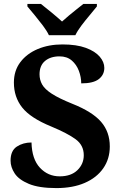

<svg xmlns="http://www.w3.org/2000/svg" viewBox="-20 -951 619 981"><path d="M268 10Q179 10 127.5 -11.5Q76 -33 55 -65Q34 -97 34 -130Q34 -181 66 -202Q98 -223 141 -223Q143 -138 184 -94Q225 -50 285 -50Q343 -50 375.5 -81.5Q408 -113 408 -158Q408 -209 366.5 -239.5Q325 -270 241 -305Q136 -348 93.5 -401.5Q51 -455 51 -529Q51 -590 84 -633.5Q117 -677 173 -700.5Q229 -724 299 -724Q371 -724 418.5 -706.5Q466 -689 489.5 -661.5Q513 -634 513 -604Q513 -569 485 -547Q457 -525 395 -525Q395 -557 383 -589Q371 -621 346.5 -642Q322 -663 284 -663Q238 -663 210 -639.5Q182 -616 182 -571Q182 -543 195.5 -519Q209 -495 245.5 -471.5Q282 -448 349 -421Q452 -380 496.5 -328.5Q541 -277 541 -203Q541 -139 507.5 -91Q474 -43 413 -16.5Q352 10 268 10ZM230 -771Q219 -794 199 -820.5Q179 -847 157.5 -873Q136 -899 120 -918V-931H189Q210 -915 242.5 -888Q275 -861 297 -841Q312 -855 332 -871.5Q352 -888 372 -904Q392 -920 406 -931H475V-918Q460 -899 438 -873Q416 -847 396 -820.5Q376 -794 365 -771Z"/></svg>

Font: Noto Serif Sinhala
Style: Bold
Weight: 700
Designer: Jelle Bosma - Monotype Design Team
Foundry: Monotype Imaging Inc.
Version: Version 2.007; ttfautohint (v1.8.4.7-5d5b)